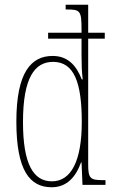

<svg xmlns="http://www.w3.org/2000/svg" viewBox="-20 -780 479 810"><path d="M198 10C260 10 299 -31 322 -95H324L328 0H425V-20H415C361 -20 352 -27 352 -86V-617H422V-642H352V-760H257V-740H262C318 -740 324 -735 324 -656V-642H183V-617H324V-544C324 -509 325 -476 329 -445H325C302 -504 266 -544 202 -544C112 -544 49 -476 49 -267C49 -60 106 10 198 10ZM199 -15C121 -15 77 -87 77 -265C77 -452 126 -519 204 -519C294 -519 325 -429 325 -265C325 -103 281 -15 199 -15Z"/></svg>

Font: Noto Serif Hebrew ExtraCondensed Thin
Style: Regular
Weight: 100
Width: 2
Designer: Monotype Design Team
Foundry: Monotype Imaging Inc.
Version: Version 2.004